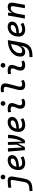

<svg xmlns="http://www.w3.org/2000/svg" viewBox="2420 -3204 1019 5899"><g transform="rotate(-90 2929.5 -254.5)"><path d="M13.2 234.4 8.3 142.6 115.7 133.8Q178.2 128.4 212.6 107.7Q247.1 86.9 264.6 47.9Q282.2 8.8 292.5 -49.8L348.6 -364.7Q351.1 -379.4 351.1 -391.1Q351.1 -409.2 344.7 -419.4Q334 -436 304.2 -436Q257.8 -436 210.9 -429.7Q164.1 -423.3 117.7 -415L107.4 -506.3Q159.7 -516.1 213.1 -521.7Q266.6 -527.3 319.8 -527.3Q404.8 -527.3 436.5 -486.3Q457 -459.5 457 -410.6Q457 -385.7 451.7 -355L400.4 -65.4Q387.2 7.8 368.2 61Q349.1 114.3 316.9 149.9Q284.7 185.5 233.6 204.6Q182.6 223.6 106 228.5ZM439.9 -599.6Q410.2 -599.6 388.9 -620.8Q367.7 -642.1 367.7 -671.9Q367.7 -702.1 388.9 -723.1Q410.2 -744.1 439.9 -744.1Q470.2 -744.1 491.2 -723.1Q512.2 -702.1 512.2 -671.9Q512.2 -642.1 491.2 -620.8Q470.2 -599.6 439.9 -599.6Z M872.6 -83Q911.6 -83 956.1 -95.2Q1000.5 -107.4 1041.5 -129.4L1075.2 -45.9Q1027.3 -19.5 972.7 -4.9Q918 9.8 868.2 9.8Q767.6 9.8 711.2 -43Q654.8 -95.7 654.8 -189.9Q654.8 -291.5 693.1 -367.2Q731.4 -442.9 800.3 -485.1Q869.1 -527.3 960.9 -527.3Q1033.2 -527.3 1073.5 -491.2Q1113.8 -455.1 1113.8 -390.6Q1113.8 -296.4 1018.3 -241.2Q922.9 -186 752 -181.2Q756.3 -134.8 788.1 -108.9Q819.8 -83 872.6 -83ZM756.8 -259.8Q876.5 -264.6 942.9 -297.1Q1009.3 -329.6 1009.3 -384.3Q1009.3 -407.7 993.2 -421.1Q977.1 -434.6 947.3 -434.6Q873.5 -434.6 823 -387.2Q772.5 -339.8 756.8 -259.8Z M1478 0 1473.6 -200.7H1462.4L1359.4 0H1264.6L1220.2 -517.6L1323.7 -522.5L1347.2 -90.8H1356L1434.1 -247.1L1426.8 -517.6L1515.6 -522.5L1528.8 -90.8H1537.6Q1579.1 -170.9 1605.5 -277.1Q1631.8 -383.3 1633.8 -517.6H1738.3Q1734.9 -350.6 1689.9 -221.4Q1645 -92.3 1567.9 0Z M2044.4 -83Q2083.5 -83 2127.9 -95.2Q2172.4 -107.4 2213.4 -129.4L2247.1 -45.9Q2199.2 -19.5 2144.5 -4.9Q2089.8 9.8 2040 9.8Q1939.5 9.8 1883.1 -43Q1826.7 -95.7 1826.7 -189.9Q1826.7 -291.5 1865 -367.2Q1903.3 -442.9 1972.2 -485.1Q2041 -527.3 2132.8 -527.3Q2205.1 -527.3 2245.4 -491.2Q2285.6 -455.1 2285.6 -390.6Q2285.6 -296.4 2190.2 -241.2Q2094.7 -186 1923.8 -181.2Q1928.2 -134.8 1960 -108.9Q1991.7 -83 2044.4 -83ZM1928.7 -259.8Q2048.3 -264.6 2114.7 -297.1Q2181.2 -329.6 2181.2 -384.3Q2181.2 -407.7 2165 -421.1Q2148.9 -434.6 2119.1 -434.6Q2045.4 -434.6 1994.9 -387.2Q1944.3 -339.8 1928.7 -259.8Z M2815.4 -109.9 2849.1 -31.2Q2819.3 -14.2 2786.1 -2.2Q2752.9 9.8 2710 9.8Q2540 9.8 2540 -136.2Q2540 -144.5 2540.5 -153.3Q2543 -189.9 2554.9 -224.6Q2566.9 -259.3 2581.1 -292Q2594.7 -324.7 2602.1 -355Q2606 -369.6 2606 -381.8Q2606 -436 2528.3 -436Q2481.9 -436 2439 -424.8L2428.7 -513.7Q2457.5 -522 2486.3 -524.7Q2515.1 -527.3 2543.9 -527.3Q2645 -527.3 2686 -481.4Q2712.9 -451.2 2712.9 -402.8Q2712.9 -376.5 2705.1 -345.2Q2696.8 -310.5 2683.6 -280.8Q2669.9 -250.5 2658.7 -221.2Q2647.5 -191.9 2645 -157.7Q2644.5 -153.3 2644.5 -149.4Q2644.5 -83 2729 -83Q2753.4 -83 2771.7 -89.1Q2790 -95.2 2815.4 -109.9ZM2700.7 -599.6Q2670.9 -599.6 2649.7 -620.8Q2628.4 -642.1 2628.4 -671.9Q2628.4 -702.1 2649.7 -723.1Q2670.9 -744.1 2700.7 -744.1Q2731 -744.1 2752 -723.1Q2772.9 -702.1 2772.9 -671.9Q2772.9 -642.1 2752 -620.8Q2731 -599.6 2700.7 -599.6Z M3268.1 9.8Q3187 9.8 3148.7 -27.6Q3110.4 -64.9 3110.4 -143.6Q3110.4 -178.2 3124.5 -231.9L3200.2 -527.3Q3210 -564.9 3210 -590.3Q3210 -609.9 3204.1 -622.6Q3190.4 -650.9 3125 -650.9Q3108.4 -650.9 3091.1 -648.2Q3073.7 -645.5 3056.6 -638.2L3041.5 -727.1Q3065.9 -733.9 3090.8 -738Q3115.7 -742.2 3140.6 -742.2Q3253.9 -742.2 3294.4 -688Q3317.4 -656.7 3317.4 -606Q3317.4 -568.8 3305.2 -521.5L3229.5 -231.9Q3214.8 -176.8 3214.8 -147.9Q3214.8 -83 3287.1 -83Q3316.9 -83 3339.4 -90.3Q3361.8 -97.7 3393.1 -114.7L3426.8 -36.1Q3392.6 -16.6 3354.7 -3.4Q3316.9 9.8 3268.1 9.8Z M3987.3 -109.9 4021 -31.2Q3991.2 -14.2 3958 -2.2Q3924.8 9.8 3881.8 9.8Q3711.9 9.8 3711.9 -136.2Q3711.9 -144.5 3712.4 -153.3Q3714.8 -189.9 3726.8 -224.6Q3738.8 -259.3 3752.9 -292Q3766.6 -324.7 3773.9 -355Q3777.8 -369.6 3777.8 -381.8Q3777.8 -436 3700.2 -436Q3653.8 -436 3610.8 -424.8L3600.6 -513.7Q3629.4 -522 3658.2 -524.7Q3687 -527.3 3715.8 -527.3Q3816.9 -527.3 3857.9 -481.4Q3884.8 -451.2 3884.8 -402.8Q3884.8 -376.5 3877 -345.2Q3868.7 -310.5 3855.5 -280.8Q3841.8 -250.5 3830.6 -221.2Q3819.3 -191.9 3816.9 -157.7Q3816.4 -153.3 3816.4 -149.4Q3816.4 -83 3900.9 -83Q3925.3 -83 3943.6 -89.1Q3961.9 -95.2 3987.3 -109.9ZM3872.6 -599.6Q3842.8 -599.6 3821.5 -620.8Q3800.3 -642.1 3800.3 -671.9Q3800.3 -702.1 3821.5 -723.1Q3842.8 -744.1 3872.6 -744.1Q3902.8 -744.1 3923.8 -723.1Q3944.8 -702.1 3944.8 -671.9Q3944.8 -642.1 3923.8 -620.8Q3902.8 -599.6 3872.6 -599.6Z M4128.4 234.4 4123.5 143.6 4226.1 137.2Q4307.6 131.8 4356.7 99.6Q4405.8 67.4 4430.7 19Q4455.6 -29.3 4464.4 -82.5L4469.7 -112.8H4462.9Q4438 -53.7 4391.4 -21.7Q4344.7 10.3 4282.2 10.3Q4214.8 10.3 4178 -27.8Q4141.1 -65.9 4141.1 -135.3Q4141.1 -223.1 4178.5 -294.7Q4215.8 -366.2 4283.2 -417Q4350.6 -467.8 4441.2 -495.1Q4531.7 -522.5 4637.7 -522.5H4647L4571.8 -98.1Q4559.6 -29.3 4536.4 28.8Q4513.2 86.9 4473.1 130.9Q4433.1 174.8 4370.4 200.7Q4307.6 226.6 4216.3 230.5ZM4524.9 -425.3Q4444.8 -413.6 4381.8 -374.8Q4318.8 -335.9 4282.2 -277.3Q4245.6 -218.8 4245.6 -147.5Q4245.6 -116.2 4263.4 -99.4Q4281.2 -82.5 4314 -82.5Q4384.3 -82.5 4434.1 -142.3Q4483.9 -202.1 4505.4 -314.5Z M4974.1 -83Q5013.2 -83 5057.6 -95.2Q5102.1 -107.4 5143.1 -129.4L5176.8 -45.9Q5128.9 -19.5 5074.2 -4.9Q5019.5 9.8 4969.7 9.8Q4869.1 9.8 4812.7 -43Q4756.3 -95.7 4756.3 -189.9Q4756.3 -291.5 4794.7 -367.2Q4833 -442.9 4901.9 -485.1Q4970.7 -527.3 5062.5 -527.3Q5134.8 -527.3 5175 -491.2Q5215.3 -455.1 5215.3 -390.6Q5215.3 -296.4 5119.9 -241.2Q5024.4 -186 4853.5 -181.2Q4857.9 -134.8 4889.6 -108.9Q4921.4 -83 4974.1 -83ZM4858.4 -259.8Q4978 -264.6 5044.4 -297.1Q5110.8 -329.6 5110.8 -384.3Q5110.8 -407.7 5094.7 -421.1Q5078.6 -434.6 5048.8 -434.6Q4975.1 -434.6 4924.6 -387.2Q4874 -339.8 4858.4 -259.8Z M5310.1 0 5401.4 -517.6H5487.8L5484.4 -399.9H5494.1Q5509.8 -460.9 5556.2 -494.1Q5602.5 -527.3 5667.5 -527.3Q5797.4 -527.3 5797.4 -399.9Q5797.4 -373 5791.5 -340.3L5731.4 0H5626.5L5686.5 -344.2Q5689.5 -359.9 5689.5 -373Q5689.5 -434.6 5628.4 -434.6Q5589.4 -434.6 5555.9 -412.4Q5522.5 -390.1 5495.8 -338.4Q5469.2 -286.6 5450.2 -198.7L5415 0Z"/></g></svg>

Font: CaskaydiaCove NFP
Style: Italic
Weight: 400
Italic angle: -10°
Designer: Aaron Bell
Foundry: Saja Typeworks
Version: Version 2111.001; VTT 6.35;Nerd Fonts 3.1.1